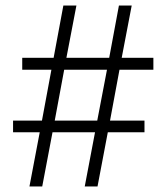

<svg xmlns="http://www.w3.org/2000/svg" viewBox="-20 -671 599 691"><path d="M27 -195H123L86 0H132L169 -195H322L285 0H331L368 -195H500V-237H376L410 -420H532V-463H418L454 -651H408L373 -463H219L255 -651H208L173 -463H60V-420H165L131 -237H27ZM177 -237 211 -420H365L330 -237Z"/></svg>

Font: Noto Serif Telugu Light
Style: Regular
Weight: 300
Designer: Jelle Bosma - Monotype Design Team
Foundry: Monotype Imaging Inc.
Version: Version 2.005